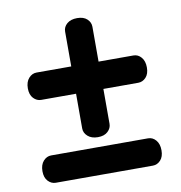

<svg xmlns="http://www.w3.org/2000/svg" viewBox="-77 -745 763 810"><g transform="rotate(-10 305.0 -340.0)"><path d="M50 -417.5Q50 -445 64.2 -461Q78.5 -477 98 -477H513Q532.5 -477 546.2 -461Q560 -445 560 -417.5Q560 -390 546 -375Q532 -360 513 -360H97Q78.5 -360 64.2 -375Q50 -390 50 -417.5ZM306 -163.5Q278.5 -163.5 262.5 -177.8Q246.5 -192 246.5 -211.5V-626.5Q246.5 -646 262.5 -659.8Q278.5 -673.5 306 -673.5Q333.5 -673.5 348.5 -659.5Q363.5 -645.5 363.5 -626.5V-210.5Q363.5 -192 348.5 -177.8Q333.5 -163.5 306 -163.5ZM50 -62.5Q50 -90 64.2 -106Q78.5 -122 98 -122H513Q532.5 -122 546.2 -106Q560 -90 560 -62.5Q560 -35 546 -20Q532 -5 513 -5H97Q78.5 -5 64.2 -20Q50 -35 50 -62.5Z"/></g></svg>

Font: Fraunces SuperSoft Wonky
Style: Regular
Weight: 900
Version: Version 1.000;[b76b70a41]